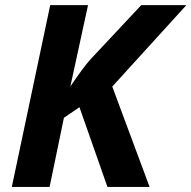

<svg xmlns="http://www.w3.org/2000/svg" viewBox="-20 -734 752 754"><path d="M177.2 -713.9H325.7L256.3 -394.5Q309.1 -472.2 333.5 -499L534.7 -713.9H711.9L420.9 -394L567.4 0H401.9L292 -313L231 -271.5L174.8 0H26.4Z"/></svg>

Font: Viking Open Sans
Style: Bold Italic
Weight: 700
Italic angle: -12°
Foundry: Ascender Corporation
Version: Version 2.000